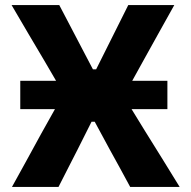

<svg xmlns="http://www.w3.org/2000/svg" viewBox="-20 -733 750 753"><path d="M27 0Q54.5 -49.5 83 -101.5Q111 -153 141.5 -208.5L195.5 -305H59.5V-416H200L153 -496.5Q123 -547 92.2 -599.2Q61.5 -651.5 25.5 -713H212.5Q234.5 -671 255.5 -631Q276.5 -590.5 295.5 -554.5L344.5 -461H357L404 -555Q422.5 -591.5 442.5 -632Q462.5 -672 483 -713H663.5Q631 -654.5 601 -601Q571 -547 546 -502L498.5 -416H636.5V-305H496L548.5 -219.5Q584 -162 617 -109.5Q649.5 -56.5 684.5 0H490.5Q468.5 -40.5 449 -76.5Q429.5 -112.5 411 -145.5L351.5 -255.5H339L283.5 -145Q265.5 -110.5 247.8 -75.2Q230 -40 209.5 0Z"/></svg>

Font: Heraclito
Style: Bold
Weight: 700
Designer: Kostas Bartsokas (font) & Cristiano Sobral (main changes)
Foundry: Kostas Bartsokas (font) & Cristiano Sobral (main changes)
Version: Version 1.00;July 8, 2020;FontCreator 13.0.0.2655 64-bit